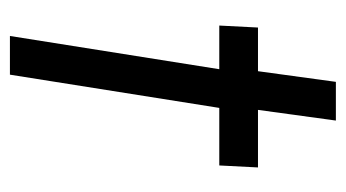

<svg xmlns="http://www.w3.org/2000/svg" viewBox="-175 -522 697 387"><g transform="rotate(90 173.5 -328.5)"><path d="M313.5 -422H197.5L130.5 0H52.5L119.5 -422H31.5L35.5 -500H123.5L145 -657H223L201.5 -500H317.5Z"/></g></svg>

Font: Urbanist
Style: Italic
Weight: 400
Italic angle: -8°
Designer: Corey Hu
Foundry: Corey Hu
Version: Version 1.330; ttfautohint (v1.8.4.7-5d5b)